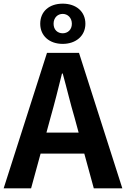

<svg xmlns="http://www.w3.org/2000/svg" viewBox="-24 -1030 689 1050"><path d="M319 -790C391 -790 443 -834 443 -900C443 -968 391 -1010 319 -1010C246 -1010 196 -968 196 -900C196 -834 246 -790 319 -790ZM319 -848C291 -848 269 -867 269 -900C269 -933 291 -954 319 -954C346 -954 369 -933 369 -900C369 -867 346 -848 319 -848ZM-4 0H146L198 -190H437L489 0H645L408 -741H233ZM230 -305 252 -386C274 -463 295 -547 315 -628H319C341 -549 361 -463 384 -386L406 -305Z"/></svg>

Font: Noto Sans TC
Style: Bold
Weight: 700
Designer: Ryoko NISHIZUKA 西塚涼子 (kana, bopomofo & ideographs); Paul D. Hunt (Latin, Greek & Cyrillic); Sandoll Communications 산돌커뮤니
Foundry: Adobe
Version: Version 2.004;hotconv 1.0.118;makeotfexe 2.5.65603